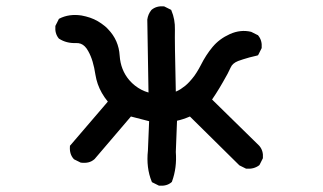

<svg xmlns="http://www.w3.org/2000/svg" viewBox="-20 -582 1040 618"><path d="M490.7 15.1 471.2 5.4 469.2 4.4 468.3 2.4Q450.2 -42 456.1 -97.2L460 -191.9L401.4 -207L284.7 -70.3L284.2 -69.8Q279.8 -65.9 274.7 -63.2Q269.5 -60.5 264.2 -59.3Q258.8 -58.1 252.7 -57.9Q246.6 -57.6 240.2 -58.6H239.3L238.8 -59.1L219.2 -68.8L218.3 -69.3L217.3 -70.3Q203.1 -85.9 205.1 -110.8V-112.8L206.5 -114.3L327.1 -254.9Q315.9 -268.6 307.9 -282.7Q299.8 -296.9 294.7 -311.5Q289.6 -326.2 287.1 -341.8Q283.7 -364.7 278.1 -383.5Q272.5 -402.3 264.2 -417Q259.3 -426.3 253.2 -432.4Q247.1 -438.5 240 -441.2Q232.9 -443.8 224.1 -443.4Q193.8 -442.4 170.9 -457L169.9 -457.5L169.4 -458Q156.2 -473.6 158.2 -497.6V-498.5L158.7 -499.5L168.5 -519L169.4 -521L170.9 -522Q202.1 -538.1 242.2 -532.2Q249.5 -530.8 256.3 -529.1Q263.2 -527.3 269.8 -525.1Q276.4 -522.9 282.7 -520Q289.1 -517.1 294.9 -513.7Q300.8 -510.3 306.4 -506.3Q312 -502.4 317.4 -498Q322.8 -493.7 327.6 -488.3Q362.3 -452.6 365.2 -402.8Q368.2 -356.9 396 -324.2Q404.8 -314 414.6 -306.4Q424.3 -298.8 435.1 -293.2Q445.8 -287.6 458 -284.2L454.1 -518.6V-519Q456.5 -536.6 467.3 -549.8L467.8 -550.3Q483.4 -563.5 507.3 -561.5H508.3L509.3 -561L528.8 -551.3L530.8 -550.3L531.7 -548.3Q543.9 -519.5 543 -486.3Q542 -455.1 545.9 -287.1Q554.2 -290.5 561.8 -295.4Q569.3 -300.3 576.2 -305.9Q583 -311.5 589.4 -318.4Q593.8 -323.2 597.9 -328.1Q602.1 -333 606 -338.4Q609.9 -343.8 613.3 -349.4Q616.7 -355 620.1 -360.8Q623.5 -366.7 626.5 -372.6Q642.6 -404.8 664.1 -430.7Q686 -457 719.7 -472.2Q754.4 -487.8 788.6 -479.5L789.1 -479H789.6L809.1 -469.2L810.5 -468.8L811 -467.8Q824.2 -452.1 822.3 -428.2V-427.2L821.8 -426.3L812 -406.7L810.5 -404.3L808.1 -403.3Q794.4 -400.4 783 -397.2Q771.5 -394 762.5 -391.1Q753.4 -388.2 746.6 -385.7Q728 -378.4 722.2 -364.3Q715.3 -348.1 697.3 -317.4Q691.9 -308.1 686.3 -298.6Q680.7 -289.1 674.6 -279.8Q668.5 -270.5 662.6 -261.7L814.5 -112.8L814.9 -112.3Q828.1 -96.7 826.2 -73.7V-72.8L825.7 -71.8L815.9 -52.2L814.9 -50.8L814 -49.8Q796.9 -37.1 772.9 -39.1H772L771 -39.6L751.5 -49.3L750.5 -49.8L750 -50.3L591.3 -207Q568.4 -197.3 549.8 -193.4L545.9 -92.8Q549.8 -42 533.7 2L533.2 3.4L532.2 4.4Q524.4 11.2 514.4 13.9Q504.4 16.6 492.7 15.6H491.7Z"/></svg>

Font: NaikaiFont
Style: SemiBold
Weight: 600
Version: Version 1.89